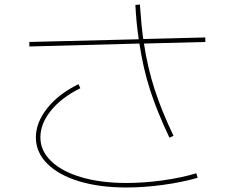

<svg xmlns="http://www.w3.org/2000/svg" viewBox="-20 -810 1040 851"><path d="M139 -201Q139 -267 189.5 -330.5Q240 -394 328 -437L336 -419Q253 -378 206 -320Q159 -262 159 -201Q159 -142 206.5 -96Q254 -50 340.5 -24.5Q427 1 540 1Q618 1 701 -10.5Q784 -22 850 -42L856 -22Q787 -2 702.5 9.5Q618 21 540 21Q421 21 330.5 -6.5Q240 -34 189.5 -84.5Q139 -135 139 -201ZM110 -624 595 -636Q584 -709 580 -788L600 -790Q607 -690 615 -637L890 -644V-624L618 -617Q634 -511 665 -415Q696 -319 749 -208L731 -200Q677 -313 645.5 -410.5Q614 -508 598 -617L110 -604Z"/></svg>

Font: Enso Thin
Style: Regular
Weight: 100
Designer: Coji Morishita
Foundry: UNDERFOREST DESIGN
Version: Version 1.000